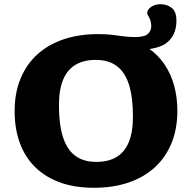

<svg xmlns="http://www.w3.org/2000/svg" viewBox="-20 -879 920 912"><path d="M437.5 -110Q494.5 -110 533 -132.8Q571.5 -155.5 591.5 -203.2Q611.5 -251 611.5 -325Q611.5 -416.5 592.8 -476.2Q574 -536 534.8 -565.2Q495.5 -594.5 434.5 -594.5Q378 -594.5 339 -571.5Q300 -548.5 280 -500.8Q260 -453 260 -379Q260 -288 279 -228.2Q298 -168.5 337.2 -139.2Q376.5 -110 437.5 -110ZM446.5 -717Q484.5 -717 513 -713.5Q541.5 -710 566.8 -706.5Q592 -703 619.5 -703Q666 -703 682.2 -717.8Q698.5 -732.5 698.5 -755Q698.5 -771.5 693.8 -783.8Q689 -796 684 -804.2Q679 -812.5 679 -816.5Q679.5 -834 698.5 -846.5Q717.5 -859 742 -859Q773.5 -859 795.8 -841.5Q818 -824 818 -781Q818 -724 786 -688.5Q754 -653 681 -645V-653Q729 -620.5 760.5 -574.5Q792 -528.5 807.2 -472.2Q822.5 -416 822.5 -353Q822.5 -267.5 795 -199.8Q767.5 -132 715.8 -84.5Q664 -37 590.8 -12Q517.5 13 425.5 13Q336 13 266.2 -12Q196.5 -37 148 -84.2Q99.5 -131.5 74.5 -199Q49.5 -266.5 49.5 -351.5Q49.5 -436.5 77 -504.2Q104.5 -572 156.2 -619.5Q208 -667 281.2 -692Q354.5 -717 446.5 -717Z"/></svg>

Font: Newsreader 7pt
Style: Bold
Weight: 700
Designer: Hugues Gentile
Foundry: Production Type
Version: Version 1.003